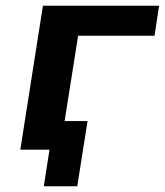

<svg xmlns="http://www.w3.org/2000/svg" viewBox="-20 -523 576 671"><path d="M133 128 153 0H59L74 -100H286L250 128ZM51 0 130 -503H536L520 -398H253L190 0Z"/></svg>

Font: Nunito Sans 6pt
Style: Bold Italic
Weight: 700
Italic angle: -9°
Version: Version 3.101;gftools[0.9.27]